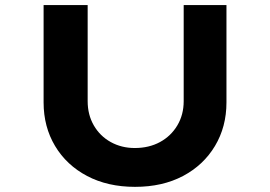

<svg xmlns="http://www.w3.org/2000/svg" viewBox="-20 -720 1048 746"><path d="M504.6 6Q398.5 6 318.4 -36.2Q238.4 -78.4 193.9 -152.9Q149.4 -227.4 149.4 -322V-700.4H320.6V-327Q320.6 -274.1 344.5 -232.7Q368.4 -191.3 410.2 -168.1Q452.1 -144.9 503.6 -144.9Q559 -144.9 601.7 -168.1Q644.3 -191.3 669 -232.7Q693.7 -274.1 693.7 -327V-700.4H859.9V-322Q859.9 -227.4 815.3 -152.9Q770.8 -78.4 691.1 -36.2Q611.4 6 504.6 6Z"/></svg>

Font: Lexend Tera
Style: Regular
Weight: 400
Designer: Bonnie Shaver-Troup, Thomas Jockin
Foundry: Lexend
Version: Version 1.007